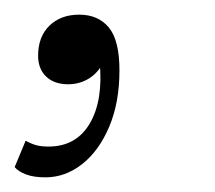

<svg xmlns="http://www.w3.org/2000/svg" viewBox="-30 -121 294 262"><path d="M32 121Q16 121 5.5 117Q-5 113 -10 107L5 71Q12 75 19 77Q26 79 36 79Q74 79 92.5 47.5Q111 16 106 -36L109 -32Q101 -19 89 -12.5Q77 -6 63 -6Q44 -6 33 -16.5Q22 -27 22 -45Q22 -71 37.5 -86Q53 -101 78 -101Q104 -101 118.5 -83.5Q133 -66 133 -25Q133 19 119 52Q105 85 82 103Q59 121 32 121Z"/></svg>

Font: Savate ExtraLight
Style: Italic
Weight: 200
Italic angle: -11°
Designer: Max Esnée
Foundry: Plomb Type
Version: Version 2.000